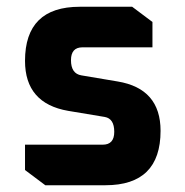

<svg xmlns="http://www.w3.org/2000/svg" viewBox="-20 -548 548 568"><path d="M54 -45V-120H284Q318 -120 318 -158Q318 -197 290 -202L182 -220Q54 -242 54 -368Q54 -528 216 -528H371L431 -483V-408H224Q190 -408 190 -370Q190 -330 221 -325L328 -307Q455 -286 455 -161Q455 0 292 0H114Z"/></svg>

Font: Oxanium ExtraLight
Style: Bold
Weight: 700
Version: Version 2.000